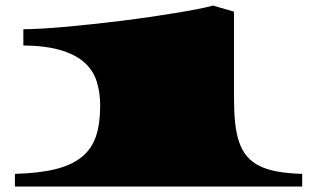

<svg xmlns="http://www.w3.org/2000/svg" viewBox="-20 -678 1131 698"><path d="M34.2 -45.9Q122.1 -48.3 181.4 -63Q240.7 -77.6 277.1 -107.2Q313.5 -136.7 328.9 -182.6Q344.2 -228.5 344.2 -293.9Q344.2 -340.8 332 -380.6Q319.8 -420.4 288.3 -449.5Q256.8 -478.5 202.6 -495.1Q148.4 -511.7 64.9 -512.7V-571.8Q94.2 -571.8 134.5 -574.2Q174.8 -576.7 221.7 -580.8Q268.6 -585 319.8 -590.6Q371.1 -596.2 422.6 -602.5Q474.1 -608.9 523.9 -616.2Q573.7 -623.5 617.2 -630.6Q660.6 -637.7 696 -644.5Q731.4 -651.4 754.4 -657.7L830.6 -635.7V-326.2Q830.6 -273.4 834.7 -232.7Q838.9 -191.9 849.4 -161.4Q859.9 -130.9 877.9 -109.6Q896 -88.4 923.6 -74.7Q951.2 -61 989.5 -54.2Q1027.8 -47.4 1078.6 -45.9V0H34.2Z"/></svg>

Font: Asset
Style: Regular
Weight: 400
Designer: Riccardo De Franceschi
Foundry: Sorkin Type Co.
Version: Version 1.001